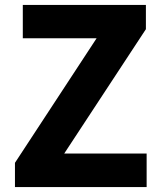

<svg xmlns="http://www.w3.org/2000/svg" viewBox="-20 -763 656 783"><path d="M41 0V-99L374 -607H73V-743H575V-644L242 -137H578V0Z"/></svg>

Font: Noto Sans SC Thin ExtraBold
Style: Regular
Weight: 800
Version: Version 2.004-H2;hotconv 1.0.118;makeotfexe 2.5.65603